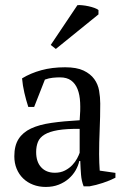

<svg xmlns="http://www.w3.org/2000/svg" viewBox="-20 -721 484 752"><path d="M368.2 -117.2Q368.2 -97.7 368.9 -83.3Q369.6 -68.8 370.6 -52.7L432.1 -43.9V-24.9Q410.2 -13.7 382.8 -4.6Q355.5 4.4 330.6 8.8H307.6Q299.3 -12.2 297.4 -36.6Q295.4 -61 294.4 -90.3H290.5Q286.6 -72.3 276.4 -54.2Q266.1 -36.1 249.5 -21.5Q232.9 -6.8 210.2 2.2Q187.5 11.2 159.2 11.2Q132.3 11.2 109.6 2.4Q86.9 -6.3 70.6 -22.2Q54.2 -38.1 45.2 -60.1Q36.1 -82 36.1 -108.9Q36.1 -150.4 52.7 -176.5Q69.3 -202.6 101.6 -217.8Q133.8 -232.9 181.6 -239.7Q229.5 -246.6 292 -250Q295.4 -288.1 293.9 -319.1Q292.5 -350.1 283.7 -372.1Q274.9 -394 258.3 -406Q241.7 -418 214.8 -418Q202.1 -418 186.8 -416.5Q171.4 -415 155.8 -409.2L113.8 -302.2H90.8Q82 -329.1 75.4 -357.7Q68.8 -386.2 66.4 -414.1Q100.1 -434.6 141.8 -446Q183.6 -457.5 234.9 -457.5Q280.3 -457.5 307.4 -444.6Q334.5 -431.6 349.1 -411.4Q363.8 -391.1 368.2 -365.7Q372.6 -340.3 372.6 -315.4Q372.6 -262.2 370.4 -212.6Q368.2 -163.1 368.2 -117.2ZM194.8 -44.4Q217.3 -44.4 234.4 -53.2Q251.5 -62 263.2 -74.5Q274.9 -86.9 282 -100.3Q289.1 -113.8 292 -122.6V-216.3Q239.7 -216.8 206.8 -211.2Q173.8 -205.6 154.8 -194.1Q135.7 -182.6 128.7 -165.3Q121.6 -147.9 121.6 -125.5Q121.6 -86.9 141.4 -65.7Q161.1 -44.4 194.8 -44.4ZM283.2 -700.7Q290.5 -701.7 302.5 -700.4Q314.5 -699.2 326.9 -696.5Q339.4 -693.8 350.1 -689.9Q360.8 -686 365.7 -681.6V-664.6L198.7 -529.3L178.7 -544.9Z"/></svg>

Font: PT Astra Serif
Style: Regular
Weight: 400
Designer: A.Korolkova, I. Chaeva
Foundry: ParaType Ltd
Version: Version 1.002